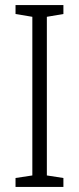

<svg xmlns="http://www.w3.org/2000/svg" viewBox="-20 -734 311 754"><path d="M41 0V-35L107 -45V-668L41 -679V-714H229V-679L164 -668V-45L229 -35V0Z"/></svg>

Font: Noto Sans Display Light Narrow
Style: Regular
Weight: 300
Width: 4
Designer: Monotype Design team
Foundry: Monotype Imaging Inc.
Version: Version 1.000